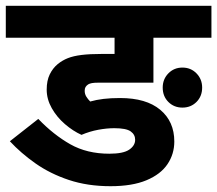

<svg xmlns="http://www.w3.org/2000/svg" viewBox="-20 -642 749 662"><path d="M374 -200Q348 -200 318.5 -194.5Q289 -189 261 -177Q232 -190 204 -214Q176 -238 158.5 -269Q141 -300 141 -333Q141 -364 151.5 -385.5Q162 -407 179 -421Q195 -434 214 -441.5Q233 -449 261 -452.5Q289 -456 331 -456H375V-512H0V-622H709V-512H509V-357H321Q305 -357 297 -355.5Q289 -354 284 -351Q278 -347 275 -342Q272 -337 272 -329Q272 -318 277.5 -309Q283 -300 291 -292Q312 -298 337 -301Q362 -304 394 -304Q484 -304 532.5 -263.5Q581 -223 581 -154Q581 -111 557.5 -76Q534 -41 485 -20.5Q436 0 361 0Q282 0 217.5 -21.5Q153 -43 102.5 -78.5Q52 -114 14 -155L112 -232Q165 -177 222.5 -144.5Q280 -112 357 -112Q405 -112 425.5 -126Q446 -140 446 -160Q446 -178 430.5 -189Q415 -200 374 -200ZM541 -340Q541 -369 560.5 -389Q580 -409 609 -409Q638 -409 657.5 -389Q677 -369 677 -340Q677 -310 657.5 -290.5Q638 -271 609 -271Q580 -271 560.5 -290.5Q541 -310 541 -340Z"/></svg>

Font: Noto Sans Devanagari
Style: Bold
Weight: 700
Version: Version 2.003